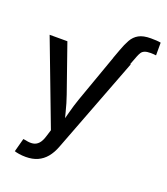

<svg xmlns="http://www.w3.org/2000/svg" viewBox="-166 -848 1020 1171"><g transform="rotate(20 344.0 -262.5)"><path d="M433.6 -542.5 455.1 -601.1Q469.7 -642.1 486.6 -671.9Q503.4 -701.7 532 -717.5Q560.5 -733.4 609.9 -733.4Q628.4 -733.4 645 -732.4Q661.6 -731.4 674.3 -729V-646.5Q666 -647.5 656.7 -648.2Q647.5 -648.9 639.6 -648.9Q614.7 -648.9 600.8 -643.3Q586.9 -637.7 579.8 -627Q572.8 -616.2 566.4 -600.1L544.4 -542.5ZM64.9 197.3 88.4 109.9 105.5 112.3Q131.8 118.7 153.1 115.2Q174.3 111.8 189.7 94.7Q205.1 77.6 214.8 44.4L228 2L21.5 -542.5H136.7L244.1 -235.4Q261.7 -185.1 273.9 -135Q286.1 -85 299.8 -35.6H267.6Q281.2 -85 294.2 -135.3Q307.1 -185.5 324.7 -235.4L434.1 -542.5H548.3L311.5 77.6Q295.4 120.6 271.5 149.4Q247.6 178.2 214.8 192.9Q182.1 207.5 138.7 207.5Q114.7 207.5 95.2 204.3Q75.7 201.2 64.9 197.3Z"/></g></svg>

Font: Inter 16pt Medium
Style: Regular
Weight: 500
Version: Version 4.001;git-66647c0bb